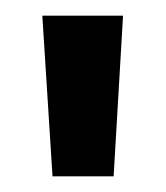

<svg xmlns="http://www.w3.org/2000/svg" viewBox="-20 -817 212 245"><path d="M137 -797 125 -592H47L34 -797Z"/></svg>

Font: Poppins Medium A&M
Style: Regular
Weight: 500
Designer: Ninad Kale (Devanagari), Jonny Pinhorn (Latin)
Foundry: Indian Type Foundry
Version: 4.004